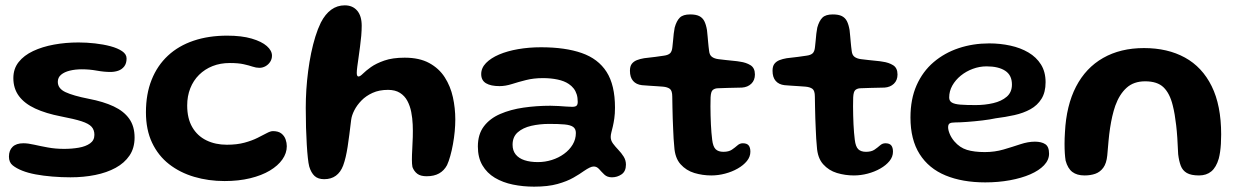

<svg xmlns="http://www.w3.org/2000/svg" viewBox="-20 -646 4645 719"><path d="M244 18Q210 18 176.2 15.2Q142.5 12.5 113.2 7Q84 1.5 63 -7Q41.5 -15.5 27.5 -26.8Q13.5 -38 13.5 -59.5Q13.5 -83 27.2 -96.2Q41 -109.5 67.5 -109.5Q85 -109.5 107.8 -104.2Q130.5 -99 159 -93.8Q187.5 -88.5 220 -88.5Q249.5 -88.5 275.2 -93Q301 -97.5 317.2 -109Q333.5 -120.5 333.5 -141Q333.5 -159.5 323 -171.2Q312.5 -183 285.5 -191.8Q258.5 -200.5 209 -210Q152 -221 112 -239.5Q72 -258 51 -286.2Q30 -314.5 30 -353.5Q30 -388.5 49.8 -413.5Q69.5 -438.5 104 -454.8Q138.5 -471 182.2 -479Q226 -487 274 -487Q304 -487 335.5 -483.5Q367 -480 394 -472.8Q421 -465.5 437.5 -454.2Q454 -443 454 -427Q454 -408.5 445.2 -397.2Q436.5 -386 422.8 -381.2Q409 -376.5 393.5 -376.5Q370 -376.5 342.5 -381.5Q315 -386.5 286.5 -386.5Q262 -386.5 241.5 -381.5Q221 -376.5 208.8 -366.2Q196.5 -356 196.5 -339.5Q196.5 -314.5 225.2 -301Q254 -287.5 312.5 -276Q367.5 -265.5 405.8 -247.5Q444 -229.5 464 -201.2Q484 -173 484 -131Q484 -91.5 465 -63.5Q446 -35.5 413 -17.5Q380 0.5 336.8 9.2Q293.5 18 244 18Z M821 32Q760.5 32 707.2 16.2Q654 0.5 613.2 -31.2Q572.5 -63 549.5 -111.5Q526.5 -160 526.5 -225.5Q526.5 -294 547.8 -347.2Q569 -400.5 608.8 -437.5Q648.5 -474.5 704.8 -493.5Q761 -512.5 830.5 -512.5Q885 -512.5 922.5 -501.5Q960 -490.5 979.2 -473.5Q998.5 -456.5 998.5 -437.5Q998.5 -425 991.8 -414.5Q985 -404 974.2 -398Q963.5 -392 951.5 -392Q939 -392 925.8 -396.5Q912.5 -401 892.5 -405.5Q872.5 -410 840.5 -410Q805 -410 776 -398.5Q747 -387 725.5 -365.8Q704 -344.5 692.5 -315.2Q681 -286 681 -251Q681 -202.5 700 -169.8Q719 -137 752.8 -120.5Q786.5 -104 829.5 -104Q867.5 -104 895.8 -111.8Q924 -119.5 944.5 -129.8Q965 -140 979 -147.5Q993 -155 1002 -155Q1022.5 -155 1033.8 -146Q1045 -137 1049.5 -124Q1054 -111 1054 -98.5Q1054 -72.5 1037.5 -49Q1021 -25.5 990.5 -7.2Q960 11 917 21.5Q874 32 821 32Z M1194 25Q1171 25 1158 13Q1145 1 1138 -22.5Q1135 -34 1132.8 -55Q1130.5 -76 1128.8 -104.5Q1127 -133 1126 -167.8Q1125 -202.5 1125 -242Q1125 -275.5 1127.2 -310.5Q1129.5 -345.5 1134 -380Q1138.5 -414.5 1145.2 -447.2Q1152 -480 1161 -509Q1170 -538 1181.5 -561.5Q1198 -593.5 1220.5 -609.8Q1243 -626 1271 -626Q1300.5 -626 1317.5 -606.2Q1334.5 -586.5 1334.5 -549.5Q1334.5 -532.5 1332.8 -512Q1331 -491.5 1328.2 -471Q1325.5 -450.5 1322.8 -431.2Q1320 -412 1318 -396.8Q1316 -381.5 1316 -373Q1316 -359.5 1322.5 -359.5Q1328.5 -359.5 1339.2 -370.2Q1350 -381 1369.2 -394.8Q1388.5 -408.5 1419.2 -419.2Q1450 -430 1495.5 -430Q1550.5 -430 1587.2 -410Q1624 -390 1645.5 -356.5Q1667 -323 1676 -282Q1685 -241 1685 -198.5Q1685 -177.5 1682.8 -153.5Q1680.5 -129.5 1676.2 -106Q1672 -82.5 1666.2 -62Q1660.5 -41.5 1654 -27.5Q1643 -7 1624.2 3.5Q1605.5 14 1577.5 14Q1555 14 1542.8 4.8Q1530.5 -4.5 1524.5 -20.5Q1522.5 -31 1522.5 -48.2Q1522.5 -65.5 1523.8 -87.5Q1525 -109.5 1525.8 -133.2Q1526.5 -157 1525.5 -179.5Q1524.5 -203.5 1520 -226.5Q1515.5 -249.5 1505.5 -268.2Q1495.5 -287 1477.8 -298.2Q1460 -309.5 1433 -309.5Q1400 -309.5 1375.2 -298.2Q1350.5 -287 1333.5 -269.5Q1316.5 -252 1306.8 -232.8Q1297 -213.5 1295 -197Q1291.5 -167 1288.2 -142Q1285 -117 1281.8 -96.2Q1278.5 -75.5 1274.5 -58.2Q1270.5 -41 1265 -26Q1255.5 -1 1237.8 12Q1220 25 1194 25Z M1980 53Q1938.5 53 1900.8 45.2Q1863 37.5 1833.2 19.8Q1803.5 2 1786.5 -27Q1769.5 -56 1769.5 -97.5Q1769.5 -143 1792 -172.8Q1814.5 -202.5 1853.2 -219.2Q1892 -236 1940.5 -243Q1989 -250 2041 -250Q2056 -250 2071.5 -249Q2087 -248 2100.2 -247Q2113.5 -246 2122.5 -246Q2134.5 -246 2139 -250.2Q2143.5 -254.5 2143.5 -264.5Q2143.5 -280.5 2139.5 -293Q2135.5 -305.5 2128 -315Q2120.5 -324.5 2110 -331.5Q2093 -343 2067.8 -348.2Q2042.5 -353.5 2013.5 -353.5Q1978.5 -353.5 1949.8 -346.2Q1921 -339 1896.8 -331.2Q1872.5 -323.5 1850.5 -323.5Q1818 -323.5 1800 -334.2Q1782 -345 1782 -368.5Q1782 -391.5 1800 -410Q1818 -428.5 1849 -441.8Q1880 -455 1920.5 -462Q1961 -469 2006 -469Q2096.5 -469 2158.2 -447.5Q2220 -426 2251.5 -376.8Q2283 -327.5 2283 -243Q2283 -220 2280.5 -202.8Q2278 -185.5 2275 -172.8Q2272 -160 2269.5 -150.5Q2267 -141 2267 -133Q2267 -120 2275.5 -108.5Q2284 -97 2295.5 -85Q2307 -73 2315.5 -59.5Q2324 -46 2324 -29.5Q2324 -4.5 2307.8 6.8Q2291.5 18 2271.5 18Q2254 18 2243.2 7.8Q2232.5 -2.5 2223.8 -12.5Q2215 -22.5 2203.5 -22.5Q2196.5 -22.5 2187.8 -18.2Q2179 -14 2166.5 -5.5Q2151.5 5.5 2127.5 19.2Q2103.5 33 2067.8 43Q2032 53 1980 53ZM1994.5 -39Q2021 -39 2046.5 -47Q2072 -55 2092.2 -69.8Q2112.5 -84.5 2124.5 -104.5Q2136.5 -124.5 2136.5 -148Q2136.5 -163.5 2126.2 -170.8Q2116 -178 2094 -180Q2072 -182 2036.5 -182Q2001 -182 1969.5 -174.8Q1938 -167.5 1918.8 -150.5Q1899.5 -133.5 1899.5 -104Q1899.5 -82 1911.2 -67.5Q1923 -53 1944.2 -46Q1965.5 -39 1994.5 -39Z M2643.5 11Q2611 11 2580.2 1.8Q2549.5 -7.5 2528.5 -31Q2507.5 -54.5 2505 -96.5Q2503.5 -110.5 2502.5 -127.2Q2501.5 -144 2500.8 -163Q2500 -182 2499.2 -202.2Q2498.5 -222.5 2498.2 -243.2Q2498 -264 2497.5 -284Q2497.5 -306.5 2488.5 -313.2Q2479.5 -320 2462.5 -321.5Q2453 -322.5 2439.2 -323.2Q2425.5 -324 2411 -325Q2396.5 -326 2384 -327Q2362.5 -329.5 2350.8 -343Q2339 -356.5 2339 -381Q2339 -398 2346 -407Q2353 -416 2365 -420.8Q2377 -425.5 2392 -428Q2417 -430.5 2434.2 -433Q2451.5 -435.5 2466 -437.5Q2481.5 -439.5 2489 -446.2Q2496.5 -453 2498 -470Q2499.5 -481 2500.5 -494Q2501.5 -507 2503 -520Q2504.5 -533 2506.5 -542.5Q2513.5 -568 2525.8 -580Q2538 -592 2564.5 -592Q2586 -592 2598.5 -585.8Q2611 -579.5 2617.5 -566.8Q2624 -554 2627.5 -533.5Q2629 -519.5 2630 -508.5Q2631 -497.5 2631.8 -488.2Q2632.5 -479 2633.5 -471Q2634.5 -463 2635.5 -455Q2637 -440 2646 -433.2Q2655 -426.5 2670 -424.5Q2683.5 -423 2698.2 -421.2Q2713 -419.5 2727 -418.2Q2741 -417 2751.5 -415Q2774 -412 2790.5 -401.8Q2807 -391.5 2807 -367Q2807 -345.5 2793.5 -332.5Q2780 -319.5 2758.5 -318Q2730.5 -317 2706 -316.8Q2681.5 -316.5 2667.5 -315.5Q2656.5 -315 2649.2 -309Q2642 -303 2641 -281Q2640.5 -264.5 2640.5 -247.5Q2640.5 -230.5 2641 -213.5Q2641.5 -196.5 2642.2 -180.2Q2643 -164 2644.2 -149.5Q2645.5 -135 2647 -122.5Q2650 -97 2660 -87.2Q2670 -77.5 2689 -77.5Q2709 -77.5 2720.8 -85.5Q2732.5 -93.5 2741.5 -101.5Q2750.5 -109.5 2761.5 -109.5Q2777 -109.5 2783.5 -101.5Q2790 -93.5 2790 -78Q2790 -59 2777 -43Q2764 -27 2742.5 -14.8Q2721 -2.5 2695.2 4.2Q2669.5 11 2643.5 11Z M3177.5 11Q3145 11 3114.2 1.8Q3083.5 -7.5 3062.5 -31Q3041.5 -54.5 3039 -96.5Q3037.5 -110.5 3036.5 -127.2Q3035.5 -144 3034.8 -163Q3034 -182 3033.2 -202.2Q3032.5 -222.5 3032.2 -243.2Q3032 -264 3031.5 -284Q3031.5 -306.5 3022.5 -313.2Q3013.5 -320 2996.5 -321.5Q2987 -322.5 2973.2 -323.2Q2959.5 -324 2945 -325Q2930.5 -326 2918 -327Q2896.5 -329.5 2884.8 -343Q2873 -356.5 2873 -381Q2873 -398 2880 -407Q2887 -416 2899 -420.8Q2911 -425.5 2926 -428Q2951 -430.5 2968.2 -433Q2985.5 -435.5 3000 -437.5Q3015.5 -439.5 3023 -446.2Q3030.5 -453 3032 -470Q3033.5 -481 3034.5 -494Q3035.5 -507 3037 -520Q3038.5 -533 3040.5 -542.5Q3047.5 -568 3059.8 -580Q3072 -592 3098.5 -592Q3120 -592 3132.5 -585.8Q3145 -579.5 3151.5 -566.8Q3158 -554 3161.5 -533.5Q3163 -519.5 3164 -508.5Q3165 -497.5 3165.8 -488.2Q3166.5 -479 3167.5 -471Q3168.5 -463 3169.5 -455Q3171 -440 3180 -433.2Q3189 -426.5 3204 -424.5Q3217.5 -423 3232.2 -421.2Q3247 -419.5 3261 -418.2Q3275 -417 3285.5 -415Q3308 -412 3324.5 -401.8Q3341 -391.5 3341 -367Q3341 -345.5 3327.5 -332.5Q3314 -319.5 3292.5 -318Q3264.5 -317 3240 -316.8Q3215.5 -316.5 3201.5 -315.5Q3190.5 -315 3183.2 -309Q3176 -303 3175 -281Q3174.5 -264.5 3174.5 -247.5Q3174.5 -230.5 3175 -213.5Q3175.5 -196.5 3176.2 -180.2Q3177 -164 3178.2 -149.5Q3179.5 -135 3181 -122.5Q3184 -97 3194 -87.2Q3204 -77.5 3223 -77.5Q3243 -77.5 3254.8 -85.5Q3266.5 -93.5 3275.5 -101.5Q3284.5 -109.5 3295.5 -109.5Q3311 -109.5 3317.5 -101.5Q3324 -93.5 3324 -78Q3324 -59 3311 -43Q3298 -27 3276.5 -14.8Q3255 -2.5 3229.2 4.2Q3203.5 11 3177.5 11Z M3669.5 37Q3584 37 3521 11Q3458 -15 3423.8 -69Q3389.5 -123 3389.5 -206Q3389.5 -275 3412.5 -326.8Q3435.5 -378.5 3476.2 -413.2Q3517 -448 3570.5 -465.8Q3624 -483.5 3684.5 -483.5Q3725.5 -483.5 3763.5 -475.2Q3801.5 -467 3831.2 -449.5Q3861 -432 3878.2 -404.5Q3895.5 -377 3895.5 -338Q3895.5 -300.5 3880.2 -276Q3865 -251.5 3838.8 -237Q3812.5 -222.5 3778.8 -215Q3745 -207.5 3708.5 -203Q3688 -198.5 3658.8 -195Q3629.5 -191.5 3601.5 -189.5Q3573.5 -187.5 3557 -187.5Q3542 -187.5 3536.2 -183.8Q3530.5 -180 3530.5 -169.5Q3530.5 -159 3536.5 -144.5Q3542.5 -130 3553.5 -117Q3574 -93 3601 -84.8Q3628 -76.5 3668 -76.5Q3705 -76.5 3738.2 -86.2Q3771.5 -96 3800.8 -105.8Q3830 -115.5 3855.5 -115.5Q3880 -115.5 3894.2 -106.2Q3908.5 -97 3908.5 -70.5Q3908.5 -47 3889.8 -27.2Q3871 -7.5 3838.2 6.8Q3805.5 21 3762 29Q3718.5 37 3669.5 37ZM3633.5 -252.5Q3668.5 -252.5 3699.5 -259.8Q3730.5 -267 3750 -283.8Q3769.5 -300.5 3769.5 -329.5Q3769.5 -364.5 3744.2 -381Q3719 -397.5 3674.5 -397.5Q3648 -397.5 3623 -388.2Q3598 -379 3578 -362.8Q3558 -346.5 3546.2 -325.5Q3534.5 -304.5 3534.5 -281Q3534.5 -268 3544.5 -262Q3554.5 -256 3576.2 -254.2Q3598 -252.5 3633.5 -252.5Z M4041.5 11Q4013 11 3995.8 -2Q3978.5 -15 3970.5 -44.5Q3968.5 -57 3967.5 -72.5Q3966.5 -88 3966.5 -107.8Q3966.5 -127.5 3968 -150.5Q3973 -251 4009.5 -321.5Q4046 -392 4111 -429Q4176 -466 4264 -466Q4352.5 -466 4417.2 -430.5Q4482 -395 4517.5 -323.2Q4553 -251.5 4553 -142.5Q4553 -123.5 4552 -107.2Q4551 -91 4549 -77.2Q4547 -63.5 4544 -52Q4534.5 -19.5 4516.2 -4.2Q4498 11 4470 11Q4440.5 11 4424.5 1.8Q4408.5 -7.5 4401.8 -25.2Q4395 -43 4392 -68.5Q4390.5 -102.5 4388.8 -129.2Q4387 -156 4384.5 -177Q4382 -198 4379 -216.2Q4376 -234.5 4371.5 -252Q4360.5 -296.5 4337.2 -319Q4314 -341.5 4268.5 -341.5Q4225.5 -341.5 4198.8 -317.2Q4172 -293 4156.5 -250Q4150 -231 4145.2 -210.2Q4140.5 -189.5 4137 -166.5Q4133.5 -143.5 4131.2 -118Q4129 -92.5 4126.5 -64Q4123.5 -34 4111.5 -17.8Q4099.5 -1.5 4081.5 4.8Q4063.5 11 4041.5 11Z"/></svg>

Font: Gluten Thin Medium
Style: Regular
Weight: 500
Version: Version 1.300